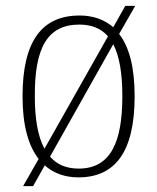

<svg xmlns="http://www.w3.org/2000/svg" viewBox="-20 -596 537 656"><path d="M112 -53 59 40H93L133 -31C163 -4 202 10 248 10C374 10 440 -78 440 -267C440 -365 422 -435 387 -480L442 -576H408L367 -503C337 -529 298 -543 252 -543C122 -543 57 -454 57 -267C57 -170 76 -99 112 -53ZM349 -472 132 -88C109 -130 99 -191 99 -267C98 -431 141 -512 251 -512C293 -512 325 -499 349 -472ZM249 -20C206 -20 174 -34 151 -61L367 -445C388 -404 398 -346 398 -267C398 -112 359 -20 249 -20Z"/></svg>

Font: Noto Serif Devanagari SemiCondensed ExtraLight
Style: Regular
Weight: 200
Width: 4
Designer: Universal Thirst, Indian Type Foundry and the Monotype Design Team
Foundry: Monotype Imaging Inc.
Version: Version 2.004